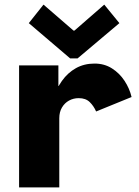

<svg xmlns="http://www.w3.org/2000/svg" viewBox="-20 -810 602 830"><path d="M62.5 0V-527.3H232.4V-438.5H252L209 -378.9Q222.7 -425.3 247.8 -460.4Q272.9 -495.6 308.3 -515.4Q343.8 -535.2 388.7 -535.2Q431.2 -535.2 463.9 -514.4Q496.6 -493.7 518.3 -460.7Q540 -427.7 548.8 -390.6L395.5 -328.1Q385.3 -351.6 367.9 -368.7Q350.6 -385.7 320.3 -385.7Q297.4 -385.7 278.3 -375.2Q259.3 -364.7 247.8 -345.2Q236.3 -325.7 236.3 -298.8V0ZM168 -790 297.9 -677.7H301.8L430.7 -790L496.1 -710L315.4 -557.6H283.2L104.5 -710Z"/></svg>

Font: Reddit Mono Black
Style: Regular
Weight: 900
Monospace: yes
Designer: Stephen Hutchings
Foundry: Reddit
Version: Version 1.014